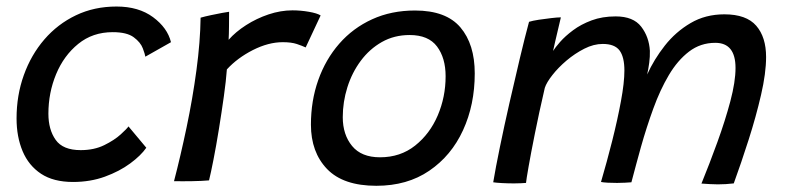

<svg xmlns="http://www.w3.org/2000/svg" viewBox="-20 -568 2478 603"><path d="M439.5 -104Q422.5 -79.5 389 -54.8Q355.5 -30 309.5 -13.2Q263.5 3.5 209.5 3.5Q148 3.5 109 -22.2Q70 -48 51 -93.2Q32 -138.5 32 -196Q32 -268.5 54.8 -332Q77.5 -395.5 119.2 -444Q161 -492.5 218.5 -520Q276 -547.5 346 -547.5Q415.5 -547.5 460.8 -514Q506 -480.5 517 -435.5L436.5 -390Q435.5 -397.5 428.5 -416.2Q421.5 -435 400 -451Q378.5 -467 334 -467Q271 -467 225.8 -430.2Q180.5 -393.5 156.2 -335Q132 -276.5 132 -211Q132 -161 154.8 -128.8Q177.5 -96.5 233.5 -96.5Q275.5 -96.5 307.5 -112.2Q339.5 -128 359.2 -146Q379 -164 383.5 -171Z M698 -443Q720 -468 752.8 -489Q785.5 -510 823.5 -522.8Q861.5 -535.5 898.5 -535.5Q924 -535.5 950 -531Q976 -526.5 987 -519.5L940 -419Q929.5 -424 912.2 -429.8Q895 -435.5 868 -435.5Q823 -435.5 774.2 -410.8Q725.5 -386 692.5 -350Q690 -315 683 -265Q676 -215 667.5 -162.5Q659 -110 650.5 -66.8Q642 -23.5 636.5 -1.5Q614.5 0.5 583.2 1Q552 1.5 526.5 1Q547 -77.5 566 -168Q585 -258.5 597 -347.8Q609 -437 610 -512.5Q624 -516.5 643 -520.5Q662 -524.5 678 -527.5Q694 -530.5 699.5 -531Q699.5 -512.5 699.2 -485.5Q699 -458.5 698 -443Z M1162 15.5Q1058 15.5 1007.2 -37.2Q956.5 -90 956.5 -176.5Q956.5 -251.5 979.5 -316.5Q1002.5 -381.5 1045.5 -430.8Q1088.5 -480 1148.8 -507.5Q1209 -535 1283.5 -535Q1381 -535 1426 -482Q1471 -429 1471 -337.5Q1471 -239 1434.2 -159Q1397.5 -79 1328.2 -31.8Q1259 15.5 1162 15.5ZM1173.5 -74Q1237.5 -74 1283.8 -110.8Q1330 -147.5 1354.8 -205.5Q1379.5 -263.5 1379.5 -328.5Q1379.5 -386 1352.5 -422Q1325.5 -458 1266.5 -458Q1218 -458 1179.2 -436Q1140.5 -414 1113 -377Q1085.5 -340 1071 -294Q1056.5 -248 1056.5 -200Q1056.5 -145 1085.8 -109.5Q1115 -74 1173.5 -74Z M1529 4.5Q1536.5 -40.5 1550 -106.2Q1563.5 -172 1580 -244.5Q1596.5 -317 1612.5 -384.2Q1628.5 -451.5 1641.5 -499.5Q1652.5 -503 1672.2 -506Q1692 -509 1711.5 -511.2Q1731 -513.5 1741.5 -513.5Q1739 -503 1733.8 -480.8Q1728.5 -458.5 1723.5 -437Q1718.5 -415.5 1717 -408Q1723.5 -418.5 1739.2 -436.5Q1755 -454.5 1779.8 -473Q1804.5 -491.5 1838 -504Q1871.5 -516.5 1913.5 -516.5Q1969 -516.5 1993.8 -484.2Q2018.5 -452 2021 -408.5Q2021.5 -390 2019 -371Q2016.5 -352 2012.5 -334Q2034 -381.5 2068 -424.8Q2102 -468 2148.8 -495.5Q2195.5 -523 2255 -523Q2324 -523 2355 -487.2Q2386 -451.5 2386 -389Q2386 -338.5 2370.2 -270.2Q2354.5 -202 2331.2 -129.2Q2308 -56.5 2284.5 8Q2259.5 11 2234.5 11Q2222.5 11 2209.2 10.2Q2196 9.5 2183 8.5Q2208.5 -54 2233 -121.5Q2257.5 -189 2273.8 -250.2Q2290 -311.5 2290 -354.5Q2290 -433.5 2226.5 -433.5Q2180 -433.5 2144 -406Q2108 -378.5 2080.5 -332Q2053 -285.5 2031.8 -227Q2010.5 -168.5 1993 -106.5Q1985.5 -80 1978 -51.8Q1970.5 -23.5 1963 4.5Q1955 5 1942.8 5.8Q1930.5 6.5 1918 6.5Q1903.5 6.5 1889 5.8Q1874.5 5 1867.5 3.5Q1886 -59.5 1902.8 -126Q1919.5 -192.5 1930.2 -250.5Q1941 -308.5 1941 -346.5Q1941 -389 1925.8 -409.5Q1910.5 -430 1873 -430Q1844.5 -430 1815 -415Q1785.5 -400 1759.2 -377.8Q1733 -355.5 1714.8 -332.2Q1696.5 -309 1691 -292Q1672.5 -212 1659.8 -148.2Q1647 -84.5 1640 -44.2Q1633 -4 1632 6.5Q1627.5 7 1615.5 7.5Q1603.5 8 1594.5 8Q1575.5 8 1557 7Q1538.5 6 1529 4.5Z"/></svg>

Font: Grandstander
Style: Italic
Weight: 400
Italic angle: -15°
Designer: Tyler Finck
Foundry: Etcetera Type Co
Version: Version 1.200; ttfautohint (v1.8.3)